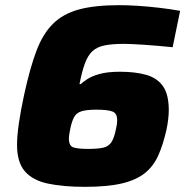

<svg xmlns="http://www.w3.org/2000/svg" viewBox="-20 -716 718 744"><path d="M309 8Q225 8 166 -4.5Q107 -17 76.5 -52Q46 -87 46 -155Q46 -188 53 -237.5Q60 -287 74 -351Q96 -452 121 -518.5Q146 -585 185.5 -624Q225 -663 286.5 -679.5Q348 -696 443 -696Q473 -696 513 -693.5Q553 -691 596 -686Q639 -681 678 -674L649 -533Q590 -539 538.5 -542.5Q487 -546 459 -546Q414 -546 385 -540Q356 -534 338.5 -518Q321 -502 309.5 -471.5Q298 -441 288 -390H293Q301 -398 318.5 -409.5Q336 -421 366.5 -429.5Q397 -438 445 -438Q504 -438 546.5 -426Q589 -414 611.5 -382Q634 -350 634 -289Q634 -256 625 -213Q612 -155 593 -113Q574 -71 540.5 -44.5Q507 -18 451.5 -5Q396 8 309 8ZM321 -139Q358 -139 379 -143.5Q400 -148 411 -164Q422 -180 429 -214Q434 -234 434 -251Q434 -277 415.5 -284Q397 -291 353 -291Q316 -291 296.5 -285Q277 -279 268.5 -264.5Q260 -250 254 -225Q252 -214 249.5 -201.5Q247 -189 247 -179Q247 -150 265.5 -144.5Q284 -139 321 -139Z"/></svg>

Font: Saira ExtraBold
Style: Italic
Weight: 800
Italic angle: -12°
Designer: Hector Gatti with collaboration of the Omnibus-Type team
Foundry: Omnibus-Type
Version: Version 1.100; ttfautohint (v1.8.3)